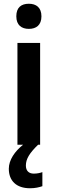

<svg xmlns="http://www.w3.org/2000/svg" viewBox="-20 -772 307 1024"><path d="M134 -752C94 -752 67 -733 67 -685C67 -638 95 -618 134 -618C173 -618 201 -638 201 -685C201 -732 173 -752 134 -752ZM118 111C118 75 138 44 183 0H194V-543H73V0H103C59 35 27 81 27 128C27 192 67 232 140 232C168 232 188 227 206 221V146C195 150 179 154 160 154C134 154 118 139 118 111Z"/></svg>

Font: Noto Sans Thai SemCond SemBd
Style: Regular
Weight: 600
Width: 4
Designer: Monotype Design Team
Foundry: Monotype Imaging Inc.
Version: Version 2.002